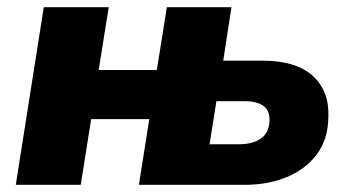

<svg xmlns="http://www.w3.org/2000/svg" viewBox="-20 -515 974 535"><path d="M24 0 102 -495H283L255 -320H417L445 -495H625L602 -346H711Q805 -346 851.5 -303.5Q898 -261 895 -189Q894 -126 862.5 -84.5Q831 -43 779 -21.5Q727 0 662 0H367L396 -183H234L205 0ZM564 -113H645Q684 -113 707 -129Q730 -145 731 -179Q732 -207 714 -220Q696 -233 662 -233H583Z"/></svg>

Font: Nunito Sans 11pt Black
Style: Italic
Weight: 900
Italic angle: -9°
Version: Version 3.101;gftools[0.9.27]